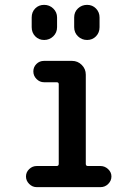

<svg xmlns="http://www.w3.org/2000/svg" viewBox="-20 -770 540 790"><path d="M130.9 0Q113.3 0 100.1 -13.2Q86.9 -26.4 86.9 -43.9Q86.9 -61.5 100.1 -74.2Q113.3 -86.9 130.9 -86.9H212.9Q221.7 -86.9 221.7 -95.7V-423.8Q221.7 -431.6 212.9 -431.6H161.1Q143.6 -431.6 130.4 -444.8Q117.2 -458 117.2 -476.1Q117.2 -494.1 129.9 -506.8Q142.6 -519.5 161.1 -519.5H276.4Q299.8 -519.5 316.4 -502.9Q333 -486.3 333 -462.9V-95.7Q333 -86.9 341.8 -86.9H393.6Q411.1 -86.9 424.8 -74.2Q438.5 -61.5 438.5 -43.9Q438.5 -26.4 425.3 -13.2Q412.1 0 393.6 0ZM285.2 -698.2Q285.2 -720.7 300.8 -735.4Q316.4 -750 338.4 -750Q360.4 -750 375 -734.9Q389.6 -719.7 389.6 -698.2V-658.2Q389.6 -635.7 375 -620.6Q360.4 -605.5 338.4 -605.5Q316.4 -605.5 300.8 -620.6Q285.2 -635.7 285.2 -658.2ZM110.4 -698.2Q110.4 -720.7 125 -735.4Q139.6 -750 161.6 -750Q183.6 -750 199.2 -734.9Q214.8 -719.7 214.8 -698.2V-658.2Q214.8 -635.7 199.2 -620.6Q183.6 -605.5 161.6 -605.5Q139.6 -605.5 125 -620.6Q110.4 -635.7 110.4 -658.2Z"/></svg>

Font: Rounded Mgen+ 2m medium
Style: Regular
Weight: 500
Designer: [Source Han Sans]
Ryoko NISHIZUKA  (kana & ideographs); Paul D. Hunt (Latin, Greek & Cyrillic); Wenlong ZHANG  (bopomofo
Version: Version 1.059.20150602